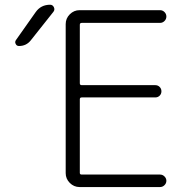

<svg xmlns="http://www.w3.org/2000/svg" viewBox="-20 -796 783 795"><path d="M107.4 -628.9Q88.9 -605.5 58.6 -605.5Q48.8 -605.5 44.9 -614.3Q43 -618.2 43 -621.1Q43 -626 45.9 -629.9L127.9 -746.1Q149.4 -776.4 187.5 -776.4Q198.2 -776.4 203.1 -766.1Q208 -755.9 201.2 -747.1ZM318.4 -701.2Q310.5 -701.2 310.5 -693.4V-451.2Q310.5 -443.4 318.4 -443.4H623Q633.8 -443.4 641.1 -436Q648.4 -428.7 648.4 -418Q648.4 -407.2 641.1 -399.9Q633.8 -392.6 623 -392.6H318.4Q310.5 -392.6 310.5 -384.8V-80.1Q310.5 -73.2 318.4 -73.2H642.6Q653.3 -73.2 661.1 -65.4Q668.9 -57.6 668.9 -47.4Q668.9 -37.1 661.1 -29.3Q653.3 -21.5 642.6 -21.5H309.6Q286.1 -21.5 269 -38.6Q252 -55.7 252 -79.1V-696.3Q252 -719.7 269 -736.8Q286.1 -753.9 309.6 -753.9H642.6Q653.3 -753.9 661.1 -746.1Q668.9 -738.3 668.9 -727.5Q668.9 -716.8 661.1 -709Q653.3 -701.2 642.6 -701.2Z"/></svg>

Font: irohamaru Light
Style: Regular
Weight: 200
Designer: [Source Han Sans]
Ryoko NISHIZUKA  (kana & ideographs); Paul D. Hunt (Latin, Greek & Cyrillic); Wenlong ZHANG  (bopomofo
Version: Version 1.01